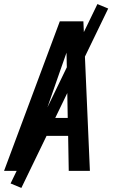

<svg xmlns="http://www.w3.org/2000/svg" viewBox="-37 -840 557 944"><path d="M-17 0 257 -735H373L405 0H301L298 -172H146L87 0ZM296 -260 292 -490Q292 -513 291 -535.5Q290 -558 290 -581Q282 -558 274 -535.5Q266 -513 258 -490L178 -260ZM68 84 15 62 442 -820 495 -798Z"/></svg>

Font: Iosevka Semibold Oblique
Style: Regular
Weight: 600
Italic angle: -9°
Monospace: yes
Designer: Belleve Invis
Foundry: Belleve Invis
Version: Version 32.5.0; ttfautohint (v1.8.4)